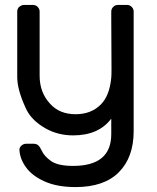

<svg xmlns="http://www.w3.org/2000/svg" viewBox="-20 -540 638 780"><path d="M141 -493V-232Q141 -164 184 -118Q222 -76 287 -76Q351 -76 390 -116Q425 -151 432 -224Q433 -234 433 -260L432 -462V-493Q432 -504 440 -512Q448 -520 459 -520H496Q507 -520 515 -512Q523 -504 523 -493V-7Q523 99 463 159.5Q403 220 287 220Q212 220 161 197Q110 174 86 140Q62 108 59 71Q58 60 66.5 52Q75 44 86 44H116Q128 44 135 50Q142 56 149 71Q159 94 187 114Q215 134 277 134Q432 134 432 5V-58Q381 10 277 10Q215 10 164 -19Q105 -53 84 -102Q50 -176 50 -227V-493Q50 -505 58 -512Q68 -520 77 -520H114Q125 -520 133 -512Q141 -504 141 -493Z"/></svg>

Font: Contemporary
Style: Regular
Weight: 400
Designer: Victor Tran
Foundry: Victor Tran
Version: Version 1.100